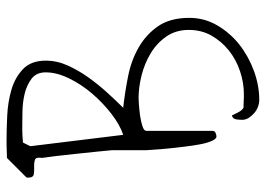

<svg xmlns="http://www.w3.org/2000/svg" viewBox="-128 -648 778 561"><g transform="rotate(-90 260.5 -368.0)"><path d="M190.4 -48.8Q190.4 -57.6 191.9 -66.9Q193.4 -76.2 203.1 -79.1Q207 -70.3 212.4 -60.1Q217.8 -49.8 225.6 -44.9H233.4Q240.2 -44.9 246.1 -44.4Q252 -43.9 257.8 -43.9H265.6Q298.8 -43.9 332.5 -55.2Q366.2 -66.4 393.1 -87.9Q419.9 -109.4 436.5 -138.7Q453.1 -168 453.1 -205.1Q453.1 -242.2 434.1 -270Q415 -297.9 385.3 -315.9Q355.5 -334 320.3 -342.8Q285.2 -351.6 253.9 -351.6Q250 -351.6 234.9 -350.6Q219.7 -349.6 202.6 -347.2Q185.5 -344.7 171.9 -340.3Q158.2 -335.9 158.2 -329.1V-135.7Q158.2 -128.9 151.9 -126.5Q145.5 -124 141.6 -124Q134.8 -124 128.9 -137.2Q123 -150.4 119.1 -170.4Q115.2 -190.4 112.3 -214.8Q109.4 -239.3 106.9 -262.2Q104.5 -285.2 103.5 -302.7Q102.5 -320.3 101.6 -329.1V-429.7Q100.6 -441.4 97.7 -470.2Q94.7 -499 91.3 -531.7Q87.9 -564.5 84.5 -593.3Q81.1 -622.1 79.1 -633.8Q82 -651.4 73.7 -654.3Q65.4 -657.2 53.7 -656.7Q42 -656.2 31.7 -657.7Q21.5 -659.2 21.5 -673.8V-676.8Q21.5 -677.7 22.5 -679.7L79.1 -736.3H85Q91.8 -736.3 100.6 -736.8Q109.4 -737.3 118.2 -737.3H133.8Q163.1 -737.3 203.1 -735.4Q243.2 -733.4 278.3 -723.1Q313.5 -712.9 338.4 -689.5Q363.3 -666 363.3 -623Q363.3 -589.8 349.1 -558.6Q335 -527.3 314.5 -498.5Q293.9 -469.7 270 -443.4Q246.1 -417 225.6 -396.5Q270.5 -391.6 317.4 -382.3Q364.3 -373 402.3 -351.1Q440.4 -329.1 464.4 -293.9Q488.3 -258.8 488.3 -203.1Q488.3 -159.2 466.3 -121.6Q444.3 -84 410.2 -57.1Q376 -30.3 333.5 -14.6Q291 1 249 1Q238.3 1 228 -2.9Q217.8 -6.8 209.5 -14.2Q201.2 -21.5 195.8 -30.3Q190.4 -39.1 190.4 -48.8ZM146.5 -396.5Q175.8 -406.2 207.5 -430.7Q239.3 -455.1 266.6 -486.8Q293.9 -518.6 311.5 -554.7Q329.1 -590.8 329.1 -623Q329.1 -650.4 310.1 -664.6Q291 -678.7 266.1 -684.6Q241.2 -690.4 214.8 -690.9Q188.5 -691.4 173.8 -691.4H160.2Q152.3 -691.4 144 -690.9Q135.7 -690.4 130.4 -689.9Q125 -689.5 124 -689.5L113.3 -668Z"/></g></svg>

Font: Waiting for the Sunrise
Style: Regular
Weight: 300
Version: Version 1.001 2001